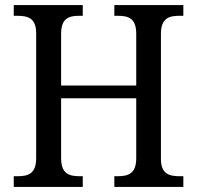

<svg xmlns="http://www.w3.org/2000/svg" viewBox="-20 -734 774 754"><path d="M34 0H305V-42H292C251 -42 220 -52 220 -113V-348H515V-113C515 -52 484 -42 442 -42H429V0H700V-42H685C645 -42 612 -51 612 -109V-601C612 -663 644 -672 685 -672H700V-714H429V-672H442C484 -672 515 -663 515 -601V-398H220V-601C220 -663 251 -672 292 -672H305V-714H34V-672H48C89 -672 122 -663 122 -604V-113C122 -52 91 -42 50 -42H34Z"/></svg>

Font: Noto Serif Bengali SemiCondensed
Style: Regular
Weight: 400
Width: 4
Designer: Juan Bruce, Universal Thirst, Indian Type Foundry and the Monotype Design Team.
Foundry: Monotype Imaging Inc.
Version: Version 2.003